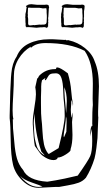

<svg xmlns="http://www.w3.org/2000/svg" viewBox="-20 -884 524 914"><path d="M214 -848Q212 -846 212 -837L210 -803Q209 -802 209 -794H210Q210 -793 209 -792L210 -790L209 -782L210 -776Q209 -775 209 -766V-757H207V-754Q205 -754 203 -752V-750Q202 -750 200 -753Q197 -753 191 -755L181 -754H173Q159 -752 153.5 -752Q148 -752 132 -754L116 -755Q106 -755 105 -754V-756Q102 -758 102 -760V-773Q101 -774 101 -788V-796L100 -804Q100 -805 101 -806V-817L104 -830Q104 -834 105 -839.5Q106 -845 107 -851H106Q103 -854 103 -855H104Q104 -857 112 -860V-861Q121 -864 130 -864L158 -861H194Q195 -862 201.5 -862Q208 -862 212 -858L213 -851ZM300 -864 328 -861H364Q365 -862 371.5 -862Q378 -862 382 -858L383 -851Q382 -850 382 -843L380 -831V-803Q379 -802 379 -794H380Q380 -793 379 -792L380 -790L379 -782L380 -776Q379 -775 379 -766V-757H377V-754Q375 -754 373 -752V-750Q372 -750 370 -753Q367 -753 361 -755L351 -754H343Q329 -752 323.5 -752Q318 -752 302 -754L286 -755Q276 -755 275 -754V-756Q272 -758 272 -760V-773Q271 -774 271 -788V-796L270 -804Q270 -805 271 -806V-817L274 -830Q274 -834 275 -839.5Q276 -845 277 -851H276Q273 -854 273 -855H274Q274 -857 282 -860V-861Q291 -864 300 -864ZM177 -767H188Q201 -767 202 -779L203 -800V-810L202 -824V-837Q201 -838 201 -841Q201 -844 200 -845L184 -844Q182 -844 179 -845L167 -847H129Q120 -847 119 -848L114 -847Q113 -846 113 -836L112 -817Q113 -816 113 -812L112 -807L114 -794V-775Q114 -774 113 -773H114Q115 -771 115 -768Q115 -763 124 -763L142 -765V-764L169 -767L177 -766ZM347 -767H358Q371 -767 372 -779L373 -800V-810L372 -824V-837Q371 -838 371 -841Q371 -844 370 -845L354 -844Q352 -844 349 -845L337 -847H299Q290 -847 289 -848L284 -847Q283 -846 283 -836L282 -817Q283 -816 283 -812L282 -807L284 -794V-775Q284 -774 283 -773H284Q285 -771 285 -768Q285 -763 294 -763L312 -765V-764L339 -767L347 -766ZM298 -692 305 -693 308 -692Q349 -683 384 -655.5Q419 -628 431 -591Q451 -545 451 -473L447 -354V-340Q447 -328 448 -326Q447 -315 446 -277.5Q445 -240 444 -226Q443 -212 439 -180.5Q435 -149 430 -130Q414 -78 389 -38Q375 -22 355 -14.5Q335 -7 302.5 -1.5Q270 4 261 6H242L163 10Q122 10 87 -24Q52 -58 42 -100Q32 -142 31 -216Q30 -290 26 -321V-334L29 -448Q30 -461 31 -489.5Q32 -518 34 -535Q38 -583 59 -614Q76 -657 118 -677Q160 -697 213 -697H233L287 -694Q292 -694 293 -695Q294 -692 298 -692ZM422 -384 421 -414 422 -485Q422 -585 383 -642Q312 -679 197 -679Q150 -679 127 -656L126 -659Q127 -660 127 -662Q91 -641 68.5 -604Q46 -567 46 -523Q46 -479 43 -432Q40 -385 40 -358Q40 -331 44 -316H43Q42 -317 41 -317L42 -273Q44 -258 48 -208.5Q52 -159 61 -128.5Q70 -98 90 -75Q113 -25 205 -19Q211 -20 245 -25.5Q279 -31 350 -48Q400 -119 409.5 -141Q419 -163 419 -213L418 -254V-271L409 -234Q410 -238 410.5 -257.5Q411 -277 418 -286L419 -284L421 -292L419 -289Q419 -360 422 -384ZM323 -303 325 -242Q325 -201 316 -174V-170Q316 -163 293 -148.5Q270 -134 255 -134Q252 -122 234.5 -122Q217 -122 198 -133Q179 -144 171 -154.5Q163 -165 146 -189Q140 -219 136 -293V-303Q136 -327 143.5 -371.5Q151 -416 151 -434.5Q151 -453 148 -469L157 -510Q161 -512 163 -517Q165 -522 167 -524Q198 -555 242 -555Q246 -555 247 -556.5Q248 -558 247.5 -559Q247 -560 248 -561.5Q249 -563 253 -563Q266 -563 303 -535Q316 -492 319 -451Q322 -410 328 -390L327 -378Q327 -392 321 -408Q319 -400 319 -398V-390L317 -362Q317 -339 321 -324Q323 -328 323.5 -336Q324 -344 325 -348Q326 -347 326 -337ZM259 -179Q288 -295 288 -333Q288 -371 285 -392Q282 -413 281 -451.5Q280 -490 272.5 -512.5Q265 -535 246 -535Q227 -535 219.5 -531Q212 -527 207 -517Q202 -507 197 -502L193 -503L196 -513L180 -502Q176 -488 176 -472V-454Q175 -443 175 -422V-392Q175 -334 177.5 -316.5Q180 -299 182 -260.5Q184 -222 189.5 -196.5Q195 -171 210 -152H214Q248 -172 259 -179ZM145 -343Q140 -311 140.5 -297Q141 -283 142.5 -257.5Q144 -232 146 -222Q148 -212 153 -194Q162 -161 193 -144Q191 -148 177 -162Q146 -254 145 -343ZM166 6Q168 6 182 4Q173 -1 132 -15Q91 -29 76 -47Q90 -27 113 -10.5Q136 6 166 6ZM295 -345 298 -402Q298 -441 286 -469Q286 -435 295 -345ZM296 -257 297 -304Q297 -323 294 -330Q294 -312 288.5 -278.5Q283 -245 283 -238Q283 -231 285 -231ZM261 -559 264 -558Z"/></svg>

Font: Londrina Sketch
Style: Regular
Weight: 400
Designer: Marcelo Magalhaes
Foundry: Marcelo Magalhaes
Version: Version 1.001 2011